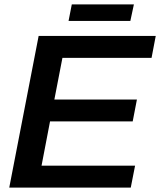

<svg xmlns="http://www.w3.org/2000/svg" viewBox="-20 -851 727 871"><path d="M592.8 -99.6 573.2 0H22L155.3 -688H686.5L667.5 -588.4H263.2L226.6 -399.4H601.1L582 -300.3H207L168.5 -99.6ZM587.4 -831.1 571.3 -755.9H291L305.7 -831.1Z"/></svg>

Font: Arimo SemiBold
Style: Italic
Weight: 600
Italic angle: -12°
Version: Version 1.33